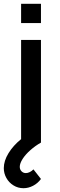

<svg xmlns="http://www.w3.org/2000/svg" viewBox="-31 -750 316 1010"><path d="M80 -730H184.5V-628.5H80ZM80 -540H184.5V0Q154.5 17 128.8 39.8Q103 62.5 88 86Q73 109.5 73 127.5Q73 141.5 82.2 151Q91.5 160.5 105 160.5Q114.5 160.5 125 155.5Q135.5 150.5 145 141L184.5 191.5Q167.5 214.5 143 227.2Q118.5 240 92.5 240Q63.5 240 39.8 225.2Q16 210.5 2.5 186.2Q-11 162 -11 134.5Q-11 96 13.8 55.8Q38.5 15.5 80 -18Z"/></svg>

Font: Manrope KiralyPet SmBd KiralyPet
Style: Regular
Weight: 600
Designer: Mikhail Sharanda
Foundry: Mikhail Sharanda
Version: Version 4.502